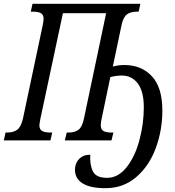

<svg xmlns="http://www.w3.org/2000/svg" viewBox="-37 -734 916 1004"><path d="M355 154Q355 120 376.5 97.5Q398 75 435 75Q432 129 449 162.5Q466 196 523 196Q581 196 625 140.5Q669 85 692 -1Q715 -87 715 -173Q715 -256 683.5 -297.5Q652 -339 600 -339Q572 -339 540 -331L494 -111Q490 -91 490 -79Q490 -57 504 -49Q518 -41 545 -41H556L546 0H302L312 -41H322Q354 -41 373.5 -55.5Q393 -70 402 -114L518 -665H292L174 -112Q169 -85 169 -79Q169 -57 183.5 -49Q198 -41 226 -41H236L227 0H-17L-8 -41H2Q33 -41 53 -55.5Q73 -70 83 -114L187 -605Q191 -627 191 -635Q191 -657 177 -665Q163 -673 135 -673H124L133 -714H697L688 -673H678Q646 -673 626.5 -658.5Q607 -644 598 -600L553 -386Q583 -394 614 -394Q702 -394 757 -335.5Q812 -277 812 -156Q812 -53 777.5 40.5Q743 134 675.5 192Q608 250 515 250Q435 250 395 225Q355 200 355 154Z"/></svg>

Font: Noto Serif Cond
Style: Italic
Weight: 400
Width: 3
Italic angle: -12°
Designer: Monotype Design Team
Foundry: Monotype Imaging Inc.
Version: Version 1.001